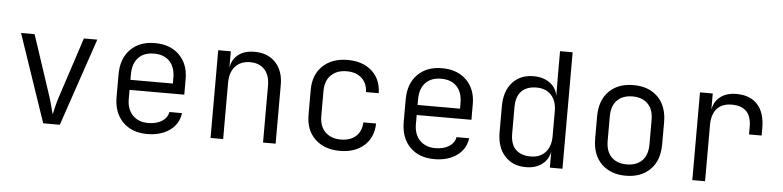

<svg xmlns="http://www.w3.org/2000/svg" viewBox="-45 -959 4890 1199"><g transform="rotate(5 2400.0 -360.0)"><path d="M248 0 61 -550H146L272 -169Q282 -138 289.5 -108Q297 -78 302 -61Q306 -78 313 -108Q320 -138 330 -169L455 -550H539L352 0Z M900 10Q804 10 747 -47.5Q690 -105 690 -205V-345Q690 -445 747 -502.5Q804 -560 900 -560Q996 -560 1053 -503.5Q1110 -447 1110 -353V-255H767V-197Q767 -134 803 -96.5Q839 -59 900 -59Q952 -59 986 -80.5Q1020 -102 1027 -139H1106Q1097 -70 1041 -30Q985 10 900 10ZM767 -318H1033V-353Q1033 -420 998 -457Q963 -494 900 -494Q837 -494 802 -457Q767 -420 767 -353Z M1297 0V-550H1376V-448Q1385 -501 1423.5 -530.5Q1462 -560 1525 -560Q1607 -560 1656 -508.5Q1705 -457 1705 -369V0H1626V-356Q1626 -422 1593 -457.5Q1560 -493 1503 -493Q1444 -493 1410 -456Q1376 -419 1376 -353V0Z M2108 10Q2011 10 1952.5 -45.5Q1894 -101 1894 -197V-353Q1894 -449 1952.5 -504.5Q2011 -560 2108 -560Q2202 -560 2259.5 -509Q2317 -458 2319 -370H2239Q2237 -426 2202 -457.5Q2167 -489 2108 -489Q2047 -489 2010.5 -453.5Q1974 -418 1974 -353V-197Q1974 -132 2010.5 -96.5Q2047 -61 2108 -61Q2167 -61 2202 -92.5Q2237 -124 2239 -180H2319Q2317 -92 2259.5 -41Q2202 10 2108 10Z M2700 10Q2604 10 2547 -47.5Q2490 -105 2490 -205V-345Q2490 -445 2547 -502.5Q2604 -560 2700 -560Q2796 -560 2853 -503.5Q2910 -447 2910 -353V-255H2567V-197Q2567 -134 2603 -96.5Q2639 -59 2700 -59Q2752 -59 2786 -80.5Q2820 -102 2827 -139H2906Q2897 -70 2841 -30Q2785 10 2700 10ZM2567 -318H2833V-353Q2833 -420 2798 -457Q2763 -494 2700 -494Q2637 -494 2602 -457Q2567 -420 2567 -353Z M3273 10Q3191 10 3141.5 -44.5Q3092 -99 3092 -193V-356Q3092 -450 3141 -505Q3190 -560 3273 -560Q3334 -560 3375 -530.5Q3416 -501 3425 -450L3424 -573V-730H3503V0H3424V-100Q3414 -49 3374 -19.5Q3334 10 3273 10ZM3298 -59Q3356 -59 3390 -95.5Q3424 -132 3424 -197V-353Q3424 -418 3390.5 -454.5Q3357 -491 3298 -491Q3238 -491 3204.5 -458Q3171 -425 3171 -356V-193Q3171 -124 3204.5 -91.5Q3238 -59 3298 -59Z M3900 9Q3804 9 3747 -48Q3690 -105 3690 -206V-344Q3690 -445 3746.5 -502Q3803 -559 3900 -559Q3997 -559 4053.5 -502Q4110 -445 4110 -344V-206Q4110 -105 4053 -48Q3996 9 3900 9ZM3900 -62Q3961 -62 3996 -97Q4031 -132 4031 -199V-351Q4031 -418 3996 -453Q3961 -488 3900 -488Q3839 -488 3804 -453Q3769 -418 3769 -351V-199Q3769 -132 3804 -97Q3839 -62 3900 -62Z M4317 0V-550H4397V-448Q4406 -500 4444.5 -530Q4483 -560 4545 -560Q4632 -560 4678 -508.5Q4724 -457 4724 -363V-315H4645V-363Q4645 -491 4522 -491Q4461 -491 4429 -455Q4397 -419 4397 -353V0Z"/></g></svg>

Font: JetBrains Mono NL Light
Style: Regular
Weight: 300
Monospace: yes
Designer: Philipp Nurullin, Konstantin Bulenkov
Foundry: JetBrains
Version: Version 2.305; ttfautohint (v1.8.4.7-5d5b)